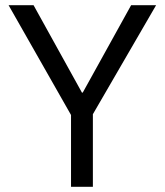

<svg xmlns="http://www.w3.org/2000/svg" viewBox="-20 -718 633 738"><path d="M253 0H337V-279L580 -698H484L298 -362H295L109 -698H13L253 -276Z"/></svg>

Font: Braiins Sans
Style: Regular
Weight: 400
Designer: Mike Abbink, Paul van der Laan, Pieter van Rosmalen, Jiri Chlebus, Lubos Buracinsky
Foundry: Bold Monday, Sudetype
Version: Version 1.000;hotconv 1.0.109;makeotfexe 2.5.65596